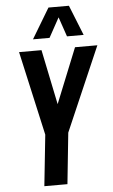

<svg xmlns="http://www.w3.org/2000/svg" viewBox="-67 -1102 673 1145"><g transform="rotate(-5 269.5 -529.5)"><path d="M159.7 -878.4 268.1 -1059.1H390.6L462.9 -878.4H363.3L323.2 -995.6L258.8 -878.4ZM150.9 0 183.1 -305.7 70.3 -809.6H204.6L272.5 -480.5L405.3 -809.6H539.1L320.8 -305.7L289.1 0Z"/></g></svg>

Font: Oswald
Style: Medium
Weight: 500
Designer: Vernon Adams
Foundry: Vernon Adams
Version: 3.0; ttfautohint (v0.94.23-7a4d-dirty) -l 8 -r 50 -G 150 -x 